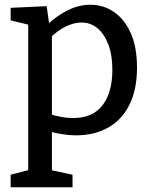

<svg xmlns="http://www.w3.org/2000/svg" viewBox="-20 -560 640 810"><path d="M25 230V177L114 154L99 172V-468L112 -453L25 -474V-527L177 -534L189 -447L177 -454Q224 -497 269.5 -518.5Q315 -540 361 -540Q417 -540 461.5 -509Q506 -478 532 -419.5Q558 -361 558 -275Q558 -182 526 -118Q494 -54 436 -21.5Q378 11 300 11Q274 11 245 6.5Q216 2 185 -6L199 -18V172L187 156L286 177V230ZM288 -62Q371 -62 412.5 -116Q454 -170 454 -265Q454 -328 437 -372.5Q420 -417 391 -441Q362 -465 324 -465Q292 -465 257 -448Q222 -431 187 -396L199 -425V-59L186 -80Q242 -62 288 -62Z"/></svg>

Font: Bitter Thin Medium
Style: Regular
Weight: 500
Version: Version 3.021